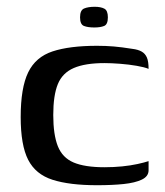

<svg xmlns="http://www.w3.org/2000/svg" viewBox="-20 -540 486 566"><path d="M266 6Q185 6 135 -10Q85 -26 63 -69Q41 -112 41 -195Q41 -281 63 -326.5Q85 -372 135 -388.5Q185 -405 266 -405Q292 -405 315.5 -403Q339 -401 370 -396Q387 -394 397.5 -388Q408 -382 413 -370.5Q418 -359 418 -337Q406 -342 383 -346Q360 -350 334 -352Q308 -354 288 -354Q231 -354 197.5 -339.5Q164 -325 150.5 -292Q137 -259 137 -201Q137 -143 150.5 -109Q164 -75 197 -61Q230 -47 288 -47Q315 -47 340 -49.5Q365 -52 385.5 -56.5Q406 -61 418 -65V-38Q418 -20 398 -10.5Q378 -1 344.5 2.5Q311 6 266 6ZM258 -459Q239 -459 227.5 -463.5Q216 -468 216 -489Q216 -510 228 -515Q240 -520 259 -520Q277 -520 287.5 -514.5Q298 -509 298 -489Q298 -468 287 -463.5Q276 -459 258 -459Z"/></svg>

Font: Genos Thin Medium
Style: Regular
Weight: 500
Version: Version 1.010